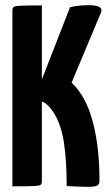

<svg xmlns="http://www.w3.org/2000/svg" viewBox="-20 -721 428 743"><path d="M318 2Q299 2 279 1Q259 0 238 -1Q238 -47 235.5 -91Q233 -135 226.5 -175Q220 -215 206.5 -248.5Q193 -282 172 -306Q161 -319 146.5 -326.5Q132 -334 118 -335V-352L251 -693Q271 -698 290 -699.5Q309 -701 323 -701Q382 -701 371 -673L257 -401Q312 -350 338.5 -252Q365 -154 365 -21Q365 -8 356.5 -3Q348 2 318 2ZM28 0V-680Q28 -690 33 -694Q38 -698 61.5 -699Q85 -700 142 -700V-20Q142 -10 137.5 -6Q133 -2 109 -1Q85 0 28 0Z"/></svg>

Font: Yanone Kaffeesatz
Style: Bold
Weight: 700
Designer: Yanone (Cyrillic: Daniel Pouzeot, Huerta Tipografica, and Cyreal)
Foundry: Yanone
Version: Version 2.003